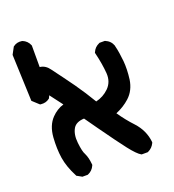

<svg xmlns="http://www.w3.org/2000/svg" viewBox="-118 -600 736 811"><g transform="rotate(-20 250.0 -194.5)"><path d="M112.3 117.7 94.7 107.9 92.3 106.9 90.8 104Q65.9 56.6 59.1 13.7Q52.7 -28.8 56.2 -78.6Q60.1 -131.3 89.4 -161.6Q100.6 -173.3 114.5 -182.1Q128.4 -190.9 143.6 -195.3L100.6 -252L95.7 -241.7L94.7 -239.7L92.8 -238.3Q77.1 -226.1 54.7 -228.5L51.3 -229L48.8 -231L24.4 -253.4L21.5 -256.3V-260.3L13.7 -462.4V-465.3L14.6 -467.3L29.3 -494.6L30.3 -496.6L32.2 -498Q48.3 -510.3 70.8 -506.8L71.8 -506.3H72.8Q94.2 -497.6 103 -476.1L103.5 -474.6V-472.7V-377.9Q116.7 -376.5 127.2 -369.6Q137.7 -362.8 145.5 -351.6Q182.6 -302.2 217.3 -253.9Q250 -207.5 278.3 -159.7Q312 -167.5 336.9 -191.9Q362.8 -217.8 359.9 -257.3Q356.4 -301.3 344.2 -351.1L343.3 -354.5L344.7 -357.4Q353 -377.4 374 -386.7L376 -387.7H377.9H397.5H399.4L400.9 -387.2Q424.8 -377.4 433.1 -354V-353.5V-352.5Q437.5 -335.4 440.2 -317.4Q442.9 -299.3 444.8 -280.8Q448.2 -243.2 442.4 -198.2Q439 -175.3 429.4 -156.2Q419.9 -137.2 403.8 -122.6Q377.4 -98.6 341.3 -83.5Q367.2 -45.4 398.4 -12.2Q436 28.8 441.4 81.1V84L440.4 86.4Q431.2 106 411.6 115.2L409.2 116.2H407.2H384.8H382.3L380.4 115.2Q372.1 110.8 359.9 98.4Q347.7 85.9 333 67.1Q318.4 48.3 296.9 19Q238.8 -61 205.1 -109.4Q169.4 -107.9 156.2 -86.4Q141.1 -61 145.5 -22Q149.9 18.6 158.2 32.7Q160.6 37.6 162.6 43.2Q164.6 48.8 166.3 55.2Q168 61.5 168.9 68.6Q169.9 75.7 170.9 84V86.4L169.9 88.9Q160.6 109.9 140.6 118.2L138.7 119.1H136.7H117.2H114.7Z"/></g></svg>

Font: NaikaiFont
Style: Bold
Weight: 700
Version: Version 1.89